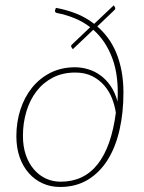

<svg xmlns="http://www.w3.org/2000/svg" viewBox="-20 -720 558 745"><path d="M215.5 -15Q305.5 -15 359 -83Q412.5 -151 429.5 -282.5Q425.5 -310 414.8 -337.8Q404 -365.5 384.8 -388Q365.5 -410.5 337.8 -424.5Q310 -438.5 272 -438.5Q223 -438.5 185.2 -419Q147.5 -399.5 121.8 -366Q96 -332.5 82.5 -287.8Q69 -243 69 -193Q69 -151.5 80.2 -118.8Q91.5 -86 111.5 -62.8Q131.5 -39.5 158 -27.2Q184.5 -15 215.5 -15ZM357.5 -617.5Q380 -598 398.8 -572.8Q417.5 -547.5 430.8 -515.8Q444 -484 451.5 -445.2Q459 -406.5 459 -360.5Q459 -283 443.8 -216Q428.5 -149 397.8 -99.8Q367 -50.5 320.8 -22.5Q274.5 5.5 213 5.5Q176.5 5.5 145.5 -8.5Q114.5 -22.5 91.8 -48.2Q69 -74 56.2 -110.2Q43.5 -146.5 43.5 -191.5Q43.5 -246 59.2 -294.8Q75 -343.5 104.5 -380Q134 -416.5 176.2 -437.8Q218.5 -459 271.5 -459Q296 -459 321.5 -451.5Q347 -444 369.2 -428Q391.5 -412 409 -386.8Q426.5 -361.5 436 -326Q441.5 -425 416 -493.5Q390.5 -562 342 -604.5L262.5 -529L257.5 -536.5Q256 -538.5 256 -541.2Q256 -544 258.5 -546.5L330 -614.5Q302.5 -635.5 270 -649Q237.5 -662.5 201 -669.5Q190.5 -672.5 194 -681.5L197 -689.5Q236.5 -682.5 274.5 -667.8Q312.5 -653 345.5 -627.5L421.5 -699.5L425.5 -692.5Q427.5 -690 427.2 -686.8Q427 -683.5 424 -681Z"/></svg>

Font: Lato ExtraLight
Style: Italic
Weight: 275
Italic angle: -7°
Designer: Lukasz Dziedzic with Adam Twardoch and Botio Nikoltchev
Foundry: tyPoland Lukasz Dziedzic
Version: Version 2.015; 2015-08-06; http://www.latofonts.com/